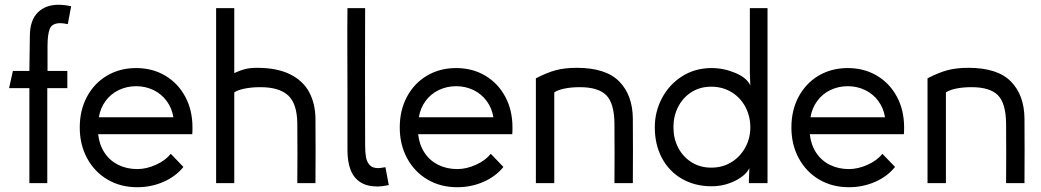

<svg xmlns="http://www.w3.org/2000/svg" viewBox="-20 -767 4360 804"><path d="M278 -741 264 -666Q253 -668 246 -669Q239 -670 233 -670Q198 -670 188.5 -646.5Q179 -623 179 -574V-470H262V-398H178V0H103V-398H18L34 -470H103Q104 -543 105 -615Q105 -683 139.5 -716Q174 -749 232 -747Q248 -747 278 -741Z M555 17Q485 17 430.5 -15Q376 -47 345 -104Q314 -161 314 -233Q314 -306 344.5 -362.5Q375 -419 428.5 -450.5Q482 -482 550 -482Q618 -482 671.5 -450.5Q725 -419 755.5 -362.5Q786 -306 786 -233Q786 -214 785 -205H391Q396 -160 418 -127Q440 -94 475.5 -76.5Q511 -59 555 -59Q593 -59 633 -77Q673 -95 695 -123L748 -68Q716 -28 664.5 -5.5Q613 17 555 17ZM550 -406Q511 -406 477.5 -390Q444 -374 422 -344Q400 -314 394 -276H706Q700 -314 678 -344Q656 -374 622.5 -390Q589 -406 550 -406Z M885 0V-733H961V-461Q984 -472 1005.5 -477.5Q1027 -483 1057 -483Q1140 -483 1194.5 -456Q1249 -429 1274.5 -381.5Q1300 -334 1301 -271Q1302 -136 1301 0H1225Q1226 -125 1225 -250Q1224 -333 1186.5 -367.5Q1149 -402 1070 -402Q1034 -402 1004.5 -396Q975 -390 961 -380V0Z M1435 -138V-384Q1435 -472 1434.5 -556.5Q1434 -641 1435 -733H1509Q1508 -473 1509 -159Q1509 -130 1512.5 -109.5Q1516 -89 1528 -76Q1540 -63 1563 -63Q1573 -63 1594 -67L1608 8Q1578 14 1562 14Q1517 14 1489 -4Q1461 -22 1448 -56Q1435 -90 1435 -138Z M1895 17Q1825 17 1770.5 -15Q1716 -47 1685 -104Q1654 -161 1654 -233Q1654 -306 1684.5 -362.5Q1715 -419 1768.5 -450.5Q1822 -482 1890 -482Q1958 -482 2011.5 -450.5Q2065 -419 2095.5 -362.5Q2126 -306 2126 -233Q2126 -214 2125 -205H1731Q1736 -160 1758 -127Q1780 -94 1815.5 -76.5Q1851 -59 1895 -59Q1933 -59 1973 -77Q2013 -95 2035 -123L2088 -68Q2056 -28 2004.5 -5.5Q1953 17 1895 17ZM1890 -406Q1851 -406 1817.5 -390Q1784 -374 1762 -344Q1740 -314 1734 -276H2046Q2040 -314 2018 -344Q1996 -374 1962.5 -390Q1929 -406 1890 -406Z M2224 0V-439Q2270 -463 2307.5 -473Q2345 -483 2395 -483Q2517 -483 2573 -426Q2629 -369 2630 -271Q2631 -136 2630 0H2553Q2554 -125 2553 -250Q2552 -335 2518.5 -368.5Q2485 -402 2408 -402Q2372 -402 2343.5 -396Q2315 -390 2301 -380V0Z M2800 -234Q2800 -187 2820 -148.5Q2840 -110 2876 -87.5Q2912 -65 2958 -65Q3006 -65 3043 -88Q3080 -111 3101 -149.5Q3122 -188 3122 -234Q3122 -280 3101.5 -319Q3081 -358 3043.5 -381Q3006 -404 2958 -404Q2912 -404 2876 -381.5Q2840 -359 2820 -320Q2800 -281 2800 -234ZM2722 -234Q2722 -300 2752.5 -357Q2783 -414 2837 -448Q2891 -482 2960 -482Q3011 -482 3059.5 -461.5Q3108 -441 3122 -409L3120 -461V-733H3194V0H3116V-11L3118 -63Q3103 -32 3057.5 -9.5Q3012 13 2960 13Q2890 13 2836 -18Q2782 -49 2752 -105Q2722 -161 2722 -234Z M3535 17Q3465 17 3410.5 -15Q3356 -47 3325 -104Q3294 -161 3294 -233Q3294 -306 3324.5 -362.5Q3355 -419 3408.5 -450.5Q3462 -482 3530 -482Q3598 -482 3651.5 -450.5Q3705 -419 3735.5 -362.5Q3766 -306 3766 -233Q3766 -214 3765 -205H3371Q3376 -160 3398 -127Q3420 -94 3455.5 -76.5Q3491 -59 3535 -59Q3573 -59 3613 -77Q3653 -95 3675 -123L3728 -68Q3696 -28 3644.5 -5.5Q3593 17 3535 17ZM3530 -406Q3491 -406 3457.5 -390Q3424 -374 3402 -344Q3380 -314 3374 -276H3686Q3680 -314 3658 -344Q3636 -374 3602.5 -390Q3569 -406 3530 -406Z M3864 0V-439Q3910 -463 3947.5 -473Q3985 -483 4035 -483Q4157 -483 4213 -426Q4269 -369 4270 -271Q4271 -136 4270 0H4193Q4194 -125 4193 -250Q4192 -335 4158.5 -368.5Q4125 -402 4048 -402Q4012 -402 3983.5 -396Q3955 -390 3941 -380V0Z"/></svg>

Font: Kreadon
Style: Regular
Weight: 400
Designer: kohakuno
Foundry: StudioGnu
Version: Version 1.000;Glyphs 3.1.2 (3151)